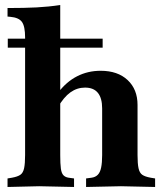

<svg xmlns="http://www.w3.org/2000/svg" viewBox="-20 -742 642 765"><path d="M11 -552V-588H389V-552ZM10 3V-31L28 -34Q50 -38 61 -45.5Q72 -53 76 -71.5Q80 -90 80 -124V-593Q80 -637 67.5 -654.5Q55 -672 21 -675L10 -676V-710Q78 -710 126 -712.5Q174 -715 220 -722V-124Q220 -89 222.5 -70.5Q225 -52 232.5 -44Q240 -36 253 -34L275 -31V3L136 0ZM323 3V-31L345 -34Q360 -36 369.5 -45.5Q379 -55 383 -74.5Q387 -94 387 -124V-310Q387 -351 370 -372Q353 -393 319 -393Q287 -393 260.5 -374Q234 -355 211 -315V-372Q244 -416 287 -438Q330 -460 381 -460Q449 -460 488.5 -423Q528 -386 528 -324V-124Q528 -90 532 -71.5Q536 -53 547 -45.5Q558 -38 580 -34L598 -31V3L462 0Z"/></svg>

Font: Baskervville SC
Style: Regular
Weight: 400
Designer: Alexis Faudot, Rémi Forte, Morgane Pierson, Rafael Ribas, Tanguy Vanlaeys, Rosalie Wagner, Thomas Huot-Marchand
Foundry: ANRT
Version: Version 1.100